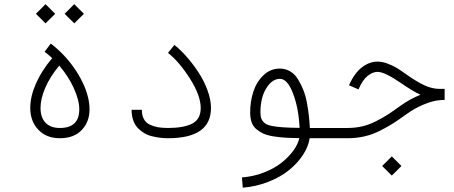

<svg xmlns="http://www.w3.org/2000/svg" viewBox="-20 -658 2161 914"><path d="M262.2 -345.7Q217.8 -292.5 195.3 -239.7Q172.9 -187 172.9 -144Q172.9 -99.1 196.5 -74Q220.2 -48.8 265.1 -48.8Q357.4 -48.8 357.4 -137.2Q357.4 -181.2 331.5 -238Q305.7 -294.9 262.2 -345.7ZM228.5 -381.3Q207.5 -400.4 192.4 -411.6L221.7 -450.7Q252.4 -427.2 281.2 -397.5Q337.9 -337.9 372.1 -268.1Q406.2 -198.2 406.2 -137.2Q406.2 -78.1 369.1 -39.1Q332 0 265.1 0Q200.2 0 162.1 -40.8Q124 -81.5 124 -144Q124 -198.2 150.9 -259.8Q177.7 -321.3 228.5 -381.3ZM287.6 -592.3 333.5 -638.2 379.4 -592.3 333.5 -546.9ZM150.9 -592.3 196.8 -638.2 242.7 -592.3 196.8 -546.9Z M606.4 -135.3H655.3Q655.3 -108.9 665 -91.1Q674.8 -73.2 693.4 -64.5Q711.9 -55.7 732.4 -52.2Q752.9 -48.8 780.3 -48.8Q854.5 -48.8 895 -69.6Q935.5 -90.3 935.5 -144Q935.5 -202.6 884.8 -283Q834 -363.3 779.8 -406.2L810.1 -444.3Q838.4 -421.9 868.2 -388.2Q897.9 -354.5 924.3 -314.5Q950.7 -274.4 967.5 -229Q984.4 -183.6 984.4 -144Q984.4 0 780.3 0Q761.7 0 744.4 -2Q727.1 -3.9 706.1 -8.8Q685.1 -13.7 668.2 -23.4Q651.4 -33.2 637 -47.6Q622.6 -62 614.5 -84.5Q606.4 -106.9 606.4 -135.3Z M1406.2 -49.3Q1401.9 -142.1 1375.2 -212.4Q1348.6 -282.7 1312.5 -282.7Q1275.4 -282.7 1247.6 -237.8Q1219.7 -192.9 1219.7 -122.6Q1219.7 -104 1224.6 -92.3Q1229.5 -80.6 1240.5 -71.8Q1251.5 -63 1273.9 -58.6Q1296.4 -54.2 1326.9 -52Q1357.4 -49.8 1406.2 -49.3ZM1590.8 -48.8V0H1454.1Q1448.2 40 1421.9 80.1Q1395.5 120.1 1354.7 152.8Q1314 185.5 1256.3 208Q1198.7 230.5 1135.7 235.4L1131.8 186.5Q1186.5 182.6 1236.1 163.3Q1285.6 144 1319.8 116.9Q1354 89.8 1376.5 59.1Q1398.9 28.3 1404.8 -0.5Q1364.7 -1 1337.2 -2.7Q1309.6 -4.4 1280.8 -9Q1252 -13.7 1233.6 -22Q1215.3 -30.3 1200 -43.5Q1184.6 -56.6 1177.7 -76.4Q1170.9 -96.2 1170.9 -122.6Q1170.9 -175.8 1186.3 -222.4Q1201.7 -269 1234.6 -300.3Q1267.6 -331.5 1312.5 -331.5Q1339.4 -331.5 1361.6 -318.1Q1383.8 -304.7 1398.4 -281Q1413.1 -257.3 1424.1 -229.5Q1435.1 -201.7 1441.2 -168.2Q1447.3 -134.8 1450.4 -106.4Q1453.6 -78.1 1455.1 -48.8Z M1799.3 132.3 1845.2 86.4 1891.1 132.3 1845.2 177.7ZM1590.8 -48.8H1634.3Q1670.9 -48.8 1703.9 -56.4Q1736.8 -64 1769.8 -80.8Q1802.7 -97.7 1825.9 -112.5Q1849.1 -127.4 1886.2 -154.3Q1930.2 -186 1981.4 -207Q1945.8 -223.1 1888.7 -262.7Q1811 -315.9 1777.3 -315.9Q1754.4 -315.9 1730.2 -296.9Q1706.1 -277.8 1686.5 -232.4L1641.6 -252Q1666 -308.6 1701.9 -336.7Q1737.8 -364.7 1777.3 -364.7Q1800.8 -364.7 1827.1 -354.5Q1853.5 -344.2 1870.6 -333.5Q1887.7 -322.8 1916 -302.7Q1961.4 -270.5 1998.8 -252.7Q2036.1 -234.9 2072.3 -234.9H2096.7V-182.6L2074.2 -181.2Q2041 -178.7 1997.8 -160.9Q1954.6 -143.1 1914.6 -114.3Q1876 -86.4 1851.6 -70.8Q1827.1 -55.2 1790.3 -36.4Q1753.4 -17.6 1715.1 -8.8Q1676.8 0 1634.3 0H1590.8Q1580.6 0 1573.5 -7.1Q1566.4 -14.2 1566.4 -24.4Q1566.4 -34.7 1573.5 -41.7Q1580.6 -48.8 1590.8 -48.8Z"/></svg>

Font: AzarMehrMonospaced
Style: SerifRegular
Weight: 1
Designer: Amin Abedi
Version: Version 1.00